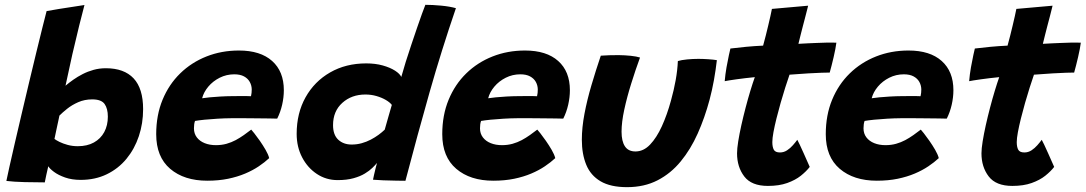

<svg xmlns="http://www.w3.org/2000/svg" viewBox="-20 -740 4462 789"><path d="M6.2 3.5Q9.8 -14 18.8 -54.9Q27.9 -95.9 40.9 -151.9Q53.9 -208 69 -272.2Q84.1 -336.4 99.5 -401.1Q114.9 -465.9 129.1 -524.2Q143.4 -582.5 154.4 -627.2Q165.5 -671.9 171.5 -694.4Q178.5 -695.8 221.8 -703.1Q265.1 -710.4 327.1 -719.4Q318.8 -687.8 305.4 -634.6Q292.1 -581.4 277.4 -517.2Q262.8 -453.1 249.2 -387.8Q263.1 -399.6 280.9 -412.2Q298.8 -424.9 319.8 -435.6Q340.8 -446.4 364.7 -453Q388.6 -459.6 414.9 -459.6Q490 -459.6 529.1 -417.9Q568.1 -376.2 568.1 -291.4Q568.1 -232.9 550.6 -180.4Q533 -127.9 499.7 -87.4Q466.4 -47 418.8 -23.9Q371.2 -0.8 311.4 -0.8Q275.5 -0.8 247.5 -10.6Q219.5 -20.5 201.7 -33.8Q183.9 -47.1 178.4 -56.9Q174.9 -42.4 170.1 -20.3Q165.4 1.8 164 9.5Q127.4 9.6 81.8 8.4Q36.1 7.2 6.2 3.5ZM203.8 -169.1Q210.4 -163.9 224.6 -156.8Q238.9 -149.8 258.3 -144.5Q277.8 -139.2 299.5 -139.2Q338.4 -139.2 365.9 -154.5Q393.5 -169.8 408.4 -197.2Q423.2 -224.8 423.2 -260.6Q423.2 -293.8 409.8 -312.7Q396.2 -331.6 359.2 -331.6Q327.6 -331.6 301.5 -320.1Q275.4 -308.6 255.8 -292.9Q236.2 -277.2 224.1 -264.9Q223.5 -260.6 221.3 -251.1Q219.1 -241.5 216.6 -229.4Q214.1 -217.4 211.4 -205.1Q208.8 -192.9 206.8 -183.2Q204.9 -173.6 203.8 -169.1Z M1086.2 -90.2Q1068.1 -73.2 1043.6 -56.7Q1019 -40.1 987.6 -26.8Q956.2 -13.5 917.4 -5.4Q878.5 2.6 831.8 2.6Q736.6 2.6 679.2 -46.4Q621.9 -95.4 621.9 -188.5Q621.9 -266.8 648 -330Q674.1 -393.2 720.5 -438.4Q766.9 -483.6 828.6 -508Q890.2 -532.4 961.9 -532.4Q1050.2 -532.4 1098.3 -489.4Q1146.4 -446.5 1146.4 -369.2Q1146.4 -340.1 1139.4 -309.4Q1132.4 -278.8 1119.1 -252.5Q1112.2 -252.9 1087.7 -253.2Q1063.1 -253.5 1031.7 -253.8Q1000.2 -254.1 972.4 -254.3Q944.5 -254.5 931 -254.2Q902.9 -254 873.8 -252.2Q844.8 -250.5 820.5 -248.1Q796.2 -245.6 781.4 -243Q777 -231.1 777 -212.6Q777 -191.1 788.8 -175.5Q800.6 -159.9 821.1 -151.7Q841.5 -143.5 867.4 -143.5Q890.5 -143.5 910.8 -149.1Q931 -154.8 948.6 -164.2Q966.2 -173.8 982.1 -185Q998 -196.2 1012.4 -207.4Q1014.9 -204.9 1025 -192.2Q1035.1 -179.5 1047.8 -161.4Q1060.4 -143.2 1071.4 -124.3Q1082.4 -105.4 1086.2 -90.2ZM810.6 -336.2Q822.4 -338.1 841.4 -340Q860.5 -341.9 885.1 -343.3Q909.8 -344.8 938 -345Q954.2 -345.2 969.7 -345.2Q985.1 -345.1 996.4 -345.1Q1007.8 -345 1011.4 -344.6Q1013.1 -351 1013.8 -358.4Q1014.5 -365.9 1014.5 -372.9Q1014.1 -389.6 1006.2 -403.6Q998.4 -417.6 982.7 -426.1Q967 -434.6 942.8 -434.6Q910.8 -434.6 882.8 -420.6Q854.9 -406.5 836 -384Q817.1 -361.5 810.6 -336.2Z M1512.8 -1.5Q1514.2 -8.6 1517.1 -21.6Q1520 -34.5 1523.4 -48.2Q1526.9 -61.9 1529.2 -70.4Q1522.4 -62 1510.2 -50.1Q1498.1 -38.2 1479.2 -26.8Q1460.2 -15.2 1432.7 -7.6Q1405.1 0.1 1367.4 0.1Q1320.2 0.1 1282.1 -25.2Q1243.9 -50.5 1221.5 -93.5Q1199.1 -136.5 1199.1 -189.8Q1199.1 -274.8 1235.6 -340.1Q1272.1 -405.4 1336.7 -442.4Q1401.2 -479.5 1485 -479.5Q1522.6 -479.5 1552.9 -471Q1583.2 -462.5 1603.2 -449.7Q1623.1 -436.9 1629.1 -423.9Q1636.6 -451.5 1647.4 -485.9Q1658.2 -520.4 1670.4 -556.5Q1682.5 -592.6 1693.8 -625.6Q1705.1 -658.6 1714.2 -683.7Q1723.4 -708.8 1728 -720.2Q1757 -720.2 1792.4 -716.9Q1827.9 -713.6 1853.5 -706.4Q1794.5 -534.1 1745.2 -360.6Q1695.9 -187.1 1646.1 2.9Q1634 2.9 1608.1 2.4Q1582.2 2 1555.2 1Q1528.2 0 1512.8 -1.5ZM1425.2 -146Q1446.6 -146 1466.4 -151.5Q1486.1 -157 1503.7 -166.2Q1521.2 -175.4 1535.8 -186.1Q1550.4 -196.9 1561 -207.2Q1563.9 -217.4 1567.9 -231.6Q1571.9 -245.8 1576.1 -260.4Q1580.4 -275.1 1584.1 -288.1Q1587.9 -301.1 1590.2 -308.9Q1582.2 -319.4 1565.5 -329.2Q1548.8 -339 1527.1 -345.3Q1505.5 -351.6 1481.6 -351.6Q1424.9 -351.6 1386.8 -317.4Q1348.6 -283.1 1348.6 -225.8Q1348.6 -185.9 1370 -165.9Q1391.4 -146 1425.2 -146Z M2261.8 -90.2Q2243.6 -73.2 2219.1 -56.7Q2194.5 -40.1 2163.1 -26.8Q2131.8 -13.5 2092.9 -5.4Q2054 2.6 2007.2 2.6Q1912.1 2.6 1854.8 -46.4Q1797.4 -95.4 1797.4 -188.5Q1797.4 -266.8 1823.5 -330Q1849.6 -393.2 1896 -438.4Q1942.4 -483.6 2004.1 -508Q2065.8 -532.4 2137.4 -532.4Q2225.8 -532.4 2273.8 -489.4Q2321.9 -446.5 2321.9 -369.2Q2321.9 -340.1 2314.9 -309.4Q2307.9 -278.8 2294.6 -252.5Q2287.8 -252.9 2263.2 -253.2Q2238.6 -253.5 2207.2 -253.8Q2175.8 -254.1 2147.9 -254.3Q2120 -254.5 2106.5 -254.2Q2078.4 -254 2049.3 -252.2Q2020.2 -250.5 1996 -248.1Q1971.8 -245.6 1956.9 -243Q1952.5 -231.1 1952.5 -212.6Q1952.5 -191.1 1964.3 -175.5Q1976.1 -159.9 1996.6 -151.7Q2017 -143.5 2042.9 -143.5Q2066 -143.5 2086.2 -149.1Q2106.5 -154.8 2124.1 -164.2Q2141.8 -173.8 2157.6 -185Q2173.5 -196.2 2187.9 -207.4Q2190.4 -204.9 2200.5 -192.2Q2210.6 -179.5 2223.2 -161.4Q2235.9 -143.2 2246.9 -124.3Q2257.9 -105.4 2261.8 -90.2ZM1986.1 -336.2Q1997.9 -338.1 2016.9 -340Q2036 -341.9 2060.6 -343.3Q2085.2 -344.8 2113.5 -345Q2129.8 -345.2 2145.2 -345.2Q2160.6 -345.1 2171.9 -345.1Q2183.2 -345 2186.9 -344.6Q2188.6 -351 2189.3 -358.4Q2190 -365.9 2190 -372.9Q2189.6 -389.6 2181.8 -403.6Q2173.9 -417.6 2158.2 -426.1Q2142.5 -434.6 2118.2 -434.6Q2086.2 -434.6 2058.3 -420.6Q2030.4 -406.5 2011.5 -384Q1992.6 -361.5 1986.1 -336.2Z M2765.6 -489.1Q2779.4 -493.4 2803.4 -495.8Q2827.5 -498.1 2849.6 -498.1Q2868.2 -498.1 2890.4 -496.6Q2912.6 -495.1 2925.9 -492.8Q2921.2 -452.2 2913.9 -411.2Q2906.5 -370.1 2895.9 -330.1Q2876.1 -256.2 2847.1 -191.2Q2818.1 -126.2 2777.4 -76.8Q2736.8 -27.2 2682.2 0.9Q2627.6 29.1 2556.8 29.1Q2488.9 29.1 2448 5Q2407.1 -19.1 2389.1 -63Q2371 -106.9 2371 -165.8Q2371 -215.4 2381.8 -272.4Q2392.6 -329.5 2410.6 -390.3Q2428.5 -451.1 2448.9 -511.2Q2462.8 -512.2 2484 -513Q2505.2 -513.8 2522.6 -513.5Q2547.6 -513.2 2572.1 -510.7Q2596.5 -508.1 2610.1 -503.6Q2591.5 -453.1 2574.1 -397.2Q2556.6 -341.4 2545.4 -289.7Q2534.2 -238 2534.2 -198.8Q2534.2 -159.5 2548.1 -138.6Q2562 -117.6 2591.4 -117.6Q2624.4 -117.6 2651.3 -145.7Q2678.2 -173.8 2699.8 -221.1Q2721.4 -268.5 2737.2 -326.5Q2749.4 -370.2 2756.7 -411.1Q2764 -451.9 2765.6 -489.1Z M3307.5 -54.1Q3293.5 -35.9 3270.9 -17.8Q3248.2 0.2 3214.9 12.1Q3181.6 24 3135.6 24Q3068.2 24 3038.5 -14.9Q3008.8 -53.8 3008.8 -109.8Q3008.8 -128.8 3013.6 -159.1Q3018.5 -189.5 3026.4 -225.2Q3034.4 -261 3044 -297.6Q3053.6 -334.2 3063.5 -366.9Q3073.4 -399.6 3081.8 -423Q3041.5 -419 3006.5 -414.1Q2971.5 -409.2 2958.1 -406.4Q2960.4 -434.2 2965.5 -463.3Q2970.6 -492.4 2975.4 -513.9Q2980.1 -535.4 2981.5 -540.6Q3011.8 -544.4 3045.6 -547.6Q3079.4 -550.8 3115.9 -552.5Q3121.4 -572.6 3126.9 -594.1Q3132.5 -615.5 3137.1 -635.9Q3141.8 -654.6 3145.8 -673.4Q3149.9 -692.1 3152.1 -703.4L3300.9 -716.6Q3300.1 -713.2 3297 -700.9Q3293.9 -688.5 3289.2 -670.4Q3284.6 -652.4 3279 -631.5Q3275 -616.1 3270.4 -597.9Q3265.8 -579.6 3261 -559.9Q3277.6 -560.9 3300 -562Q3322.4 -563.1 3335.6 -563.5Q3357.1 -564.6 3374 -564.8Q3390.9 -565 3402.2 -564.9Q3413.5 -564.8 3417 -564.6Q3414 -540.9 3405.7 -505.1Q3397.4 -469.4 3389.6 -441.8Q3384.6 -441.9 3356.6 -441.1Q3328.6 -440.4 3302.1 -438.5Q3284.1 -437.4 3262.8 -435.8Q3241.5 -434.2 3224.4 -433.1Q3216.4 -410 3206.8 -380Q3197.2 -350 3187.9 -317.2Q3178.5 -284.4 3170.8 -253.2Q3163.1 -222.1 3158.4 -196.8Q3153.8 -171.4 3153.8 -156.1Q3153.8 -136.1 3159.8 -124.8Q3165.9 -113.5 3185.1 -113.5Q3201 -113.5 3214.4 -122.3Q3227.8 -131.1 3238.3 -143.2Q3248.9 -155.2 3256.4 -165.5Q3259.1 -161.2 3266.6 -145.2Q3274.1 -129.2 3282.9 -109.6Q3291.6 -90 3298.6 -74.2Q3305.5 -58.4 3307.5 -54.1Z M3837.8 -90.2Q3819.6 -73.2 3795.1 -56.7Q3770.5 -40.1 3739.1 -26.8Q3707.8 -13.5 3668.9 -5.4Q3630 2.6 3583.2 2.6Q3488.1 2.6 3430.8 -46.4Q3373.4 -95.4 3373.4 -188.5Q3373.4 -266.8 3399.5 -330Q3425.6 -393.2 3472 -438.4Q3518.4 -483.6 3580.1 -508Q3641.8 -532.4 3713.4 -532.4Q3801.8 -532.4 3849.8 -489.4Q3897.9 -446.5 3897.9 -369.2Q3897.9 -340.1 3890.9 -309.4Q3883.9 -278.8 3870.6 -252.5Q3863.8 -252.9 3839.2 -253.2Q3814.6 -253.5 3783.2 -253.8Q3751.8 -254.1 3723.9 -254.3Q3696 -254.5 3682.5 -254.2Q3654.4 -254 3625.3 -252.2Q3596.2 -250.5 3572 -248.1Q3547.8 -245.6 3532.9 -243Q3528.5 -231.1 3528.5 -212.6Q3528.5 -191.1 3540.3 -175.5Q3552.1 -159.9 3572.6 -151.7Q3593 -143.5 3618.9 -143.5Q3642 -143.5 3662.2 -149.1Q3682.5 -154.8 3700.1 -164.2Q3717.8 -173.8 3733.6 -185Q3749.5 -196.2 3763.9 -207.4Q3766.4 -204.9 3776.5 -192.2Q3786.6 -179.5 3799.2 -161.4Q3811.9 -143.2 3822.9 -124.3Q3833.9 -105.4 3837.8 -90.2ZM3562.1 -336.2Q3573.9 -338.1 3592.9 -340Q3612 -341.9 3636.6 -343.3Q3661.2 -344.8 3689.5 -345Q3705.8 -345.2 3721.2 -345.2Q3736.6 -345.1 3747.9 -345.1Q3759.2 -345 3762.9 -344.6Q3764.6 -351 3765.3 -358.4Q3766 -365.9 3766 -372.9Q3765.6 -389.6 3757.8 -403.6Q3749.9 -417.6 3734.2 -426.1Q3718.5 -434.6 3694.2 -434.6Q3662.2 -434.6 3634.3 -420.6Q3606.4 -406.5 3587.5 -384Q3568.6 -361.5 3562.1 -336.2Z M4312 -54.1Q4298 -35.9 4275.4 -17.8Q4252.8 0.2 4219.4 12.1Q4186.1 24 4140.1 24Q4072.8 24 4043 -14.9Q4013.2 -53.8 4013.2 -109.8Q4013.2 -128.8 4018.1 -159.1Q4023 -189.5 4030.9 -225.2Q4038.9 -261 4048.5 -297.6Q4058.1 -334.2 4068 -366.9Q4077.9 -399.6 4086.2 -423Q4046 -419 4011 -414.1Q3976 -409.2 3962.6 -406.4Q3964.9 -434.2 3970 -463.3Q3975.1 -492.4 3979.9 -513.9Q3984.6 -535.4 3986 -540.6Q4016.2 -544.4 4050.1 -547.6Q4083.9 -550.8 4120.4 -552.5Q4125.9 -572.6 4131.4 -594.1Q4137 -615.5 4141.6 -635.9Q4146.2 -654.6 4150.3 -673.4Q4154.4 -692.1 4156.6 -703.4L4305.4 -716.6Q4304.6 -713.2 4301.5 -700.9Q4298.4 -688.5 4293.8 -670.4Q4289.1 -652.4 4283.5 -631.5Q4279.5 -616.1 4274.9 -597.9Q4270.2 -579.6 4265.5 -559.9Q4282.1 -560.9 4304.5 -562Q4326.9 -563.1 4340.1 -563.5Q4361.6 -564.6 4378.5 -564.8Q4395.4 -565 4406.7 -564.9Q4418 -564.8 4421.5 -564.6Q4418.5 -540.9 4410.2 -505.1Q4401.9 -469.4 4394.1 -441.8Q4389.1 -441.9 4361.1 -441.1Q4333.1 -440.4 4306.6 -438.5Q4288.6 -437.4 4267.3 -435.8Q4246 -434.2 4228.9 -433.1Q4220.9 -410 4211.3 -380Q4201.8 -350 4192.4 -317.2Q4183 -284.4 4175.3 -253.2Q4167.6 -222.1 4162.9 -196.8Q4158.2 -171.4 4158.2 -156.1Q4158.2 -136.1 4164.3 -124.8Q4170.4 -113.5 4189.6 -113.5Q4205.5 -113.5 4218.9 -122.3Q4232.2 -131.1 4242.8 -143.2Q4253.4 -155.2 4260.9 -165.5Q4263.6 -161.2 4271.1 -145.2Q4278.6 -129.2 4287.4 -109.6Q4296.1 -90 4303.1 -74.2Q4310 -58.4 4312 -54.1Z"/></svg>

Font: Grandstander Thin
Style: Italic
Weight: 100
Italic angle: -15°
Designer: Tyler Finck
Foundry: Etcetera Type Co
Version: Version 1.200